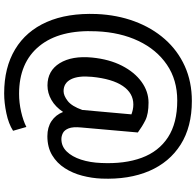

<svg xmlns="http://www.w3.org/2000/svg" viewBox="-30 -706 956 937"><g transform="rotate(90 448.5 -237.0)"><path d="M851.1 -253.9Q849.1 -206.5 836.9 -159.7Q824.7 -112.8 800 -74.5Q775.4 -36.1 736.8 -12.9Q698.2 10.3 644 10.3Q600.6 10.3 570.3 -10Q540 -30.3 525.9 -66.4Q501 -28.8 467.3 -9.5Q433.6 9.8 396.5 9.8Q324.7 9.8 287.8 -50Q251 -109.9 260.3 -207.5Q268.6 -292 300.3 -353.8Q332 -415.5 379.2 -449.5Q426.3 -483.4 480.5 -483.4Q535.6 -483.4 566.7 -467.8Q597.7 -452.1 626 -431.2L601.6 -154.3Q597.7 -114.3 606 -93.5Q614.3 -72.8 628.9 -65.4Q643.6 -58.1 658.2 -58.1Q693.4 -58.1 718.8 -84Q744.1 -109.9 758.5 -154.1Q772.9 -198.2 774.9 -252.4Q780.3 -366.7 749.5 -450Q718.8 -533.2 649.4 -578.4Q580.1 -623.5 470.2 -623.5Q369.1 -623.5 295.2 -573Q221.2 -522.5 179.2 -433.8Q137.2 -345.2 132.3 -230Q123.5 -49.8 204.1 49.3Q284.7 148.4 437.5 148.4Q480.5 148.4 524.7 138.4Q568.8 128.4 599.1 112.8L617.7 177.7Q583.5 199.7 532.2 210.4Q481 221.2 435.5 221.2Q309.1 221.2 220.2 167.7Q131.3 114.3 86.9 13.4Q42.5 -87.4 47.9 -230Q52.2 -330.1 83.7 -415Q115.2 -500 170.4 -562.7Q225.6 -625.5 302 -660.2Q378.4 -694.8 472.2 -694.8Q598.6 -694.8 685.1 -640.1Q771.5 -585.4 814 -486.6Q856.4 -387.7 851.1 -253.9ZM354.5 -207.5Q348.1 -140.6 366.5 -104.7Q384.8 -68.8 424.3 -68.8Q446.3 -68.8 472.2 -88.9Q498 -108.9 516.1 -160.2L537.6 -399.9Q527.3 -403.8 515.1 -406.5Q502.9 -409.2 489.3 -409.2Q434.1 -409.2 399.2 -357.9Q364.3 -306.6 354.5 -207.5Z"/></g></svg>

Font: Vazirmatn FD Medium
Style: Regular
Weight: 500
Designer: Saber Rastikerdar
Foundry: Saber Rastikerdar
Version: Version 33.003